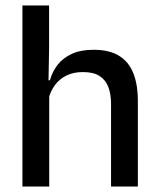

<svg xmlns="http://www.w3.org/2000/svg" viewBox="-20 -682 580 702"><path d="M386 0V-302Q386 -337.5 376.2 -363.5Q366.5 -389.5 344.2 -404Q322 -418.5 283.5 -418.5Q248 -418.5 222.2 -405.5Q196.5 -392.5 180.5 -370.5Q164.5 -348.5 157.5 -320.5L138 -388.5H162.5Q171 -419.5 190.5 -444.8Q210 -470 242.5 -485Q275 -500 322 -500Q379.5 -500 415 -478.2Q450.5 -456.5 467.2 -415Q484 -373.5 484 -313V0ZM62 0V-662H159.5V-506L157 -365L160 -358V0Z"/></svg>

Font: Anek Telugu Medium
Style: Regular
Weight: 500
Designer: Omkar Bhoir (Telugu), Yesha Goshar (Latin)
Foundry: Ek Type
Version: Version 1.003